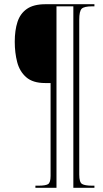

<svg xmlns="http://www.w3.org/2000/svg" viewBox="-20 -780 491 911"><path d="M148 111V101H163Q195 101 207.5 94Q220 87 220 55V-386H194Q136 -386 104.5 -413.5Q73 -441 61.5 -485.5Q50 -530 50 -582Q50 -636 63 -676Q76 -716 108 -738Q140 -760 196 -760H428V-750H418Q379 -750 367.5 -738.5Q356 -727 356 -686V48Q356 85 369.5 93Q383 101 417 101H428V111H328V-750H248V111Z"/></svg>

Font: Noto Serif Display ExtraCondensed Thin
Style: Italic
Weight: 100
Width: 2
Italic angle: -12°
Designer: Monotype Design Team
Foundry: Monotype Imaging Inc.
Version: Version 2.009